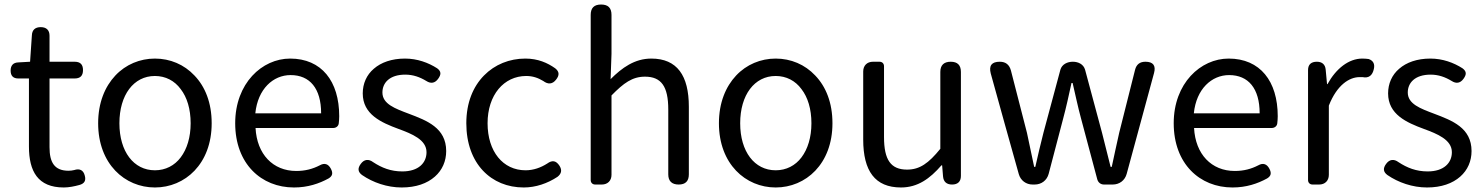

<svg xmlns="http://www.w3.org/2000/svg" viewBox="-20 -816 6564 849"><path d="M199 -317V-469H273H310C335 -469 347 -481 347 -506C347 -531 335 -543 310 -543H199V-658C199 -683 185 -696 160 -696C136 -696 122 -684 121 -660L113 -543L60 -540C38 -539 27 -526 27 -504C27 -481 38 -469 61 -469H108V-168C108 -59 147 13 262 13C285 13 309 8 331 2C353 -4 361 -17 355 -39C349 -64 332 -72 308 -64C300 -62 291 -61 283 -61C220 -61 199 -99 199 -165Z M490 -482C444 -433 414 -362 414 -271C414 -91 532 13 665 13C798 13 916 -91 916 -271C916 -362 887 -433 840 -482C794 -531 732 -557 665 -557C599 -557 536 -531 490 -482ZM779 -120C752 -84 712 -63 665 -63C571 -63 508 -146 508 -271C508 -396 571 -480 665 -480C712 -480 752 -459 779 -422C807 -386 823 -334 823 -271C823 -209 807 -157 779 -120Z M1384 -250H1453C1467 -250 1477 -259 1478 -271C1479 -280 1480 -291 1480 -302C1480 -457 1402 -557 1263 -557C1139 -557 1020 -448 1020 -271C1020 -92 1135 13 1280 13C1341 13 1391 -4 1433 -27C1451 -38 1453 -51 1443 -70C1432 -91 1415 -97 1394 -85C1363 -69 1330 -60 1290 -60C1187 -60 1116 -134 1110 -250H1293ZM1327 -315H1254H1109C1120 -423 1188 -484 1265 -484C1350 -484 1400 -425 1400 -315Z M1633 -512C1601 -485 1584 -446 1584 -403C1584 -310 1666 -274 1742 -246C1802 -224 1866 -198 1866 -143C1866 -96 1831 -58 1759 -58C1708 -58 1668 -74 1630 -99C1610 -114 1590 -112 1575 -91C1561 -72 1562 -56 1581 -42C1629 -9 1692 13 1756 13C1820 13 1869 -5 1903 -35C1936 -64 1953 -104 1953 -148C1953 -251 1867 -283 1788 -313C1727 -336 1671 -356 1671 -407C1671 -450 1703 -486 1772 -486C1807 -486 1837 -475 1865 -458C1885 -445 1903 -448 1917 -467C1931 -486 1932 -500 1913 -514C1874 -539 1825 -557 1771 -557C1712 -557 1665 -540 1633 -512Z M2115 -62C2161 -13 2224 13 2296 13C2349 13 2401 -5 2445 -34C2463 -48 2466 -64 2454 -83C2439 -106 2422 -109 2400 -93C2372 -75 2339 -63 2304 -63C2204 -63 2136 -146 2136 -271C2136 -396 2208 -480 2307 -480C2335 -480 2359 -472 2382 -458C2403 -442 2423 -443 2439 -464C2454 -483 2454 -499 2435 -514C2401 -538 2359 -557 2303 -557C2233 -557 2168 -531 2120 -482C2072 -433 2042 -362 2042 -271C2042 -181 2070 -110 2115 -62Z M2592 -398V-20C2592 -8 2600 0 2612 0H2638H2641C2667 0 2684 -17 2684 -43V-394C2738 -449 2776 -477 2832 -477C2904 -477 2935 -434 2935 -332V-45C2935 -15 2951 0 2981 0C3011 0 3026 -15 3026 -45V-344C3026 -482 2974 -557 2860 -557C2786 -557 2730 -516 2680 -466L2684 -578V-750C2684 -781 2669 -796 2638 -796C2607 -796 2592 -781 2592 -750Z M3235 -482C3189 -433 3159 -362 3159 -271C3159 -91 3277 13 3410 13C3543 13 3661 -91 3661 -271C3661 -362 3632 -433 3585 -482C3539 -531 3477 -557 3410 -557C3344 -557 3281 -531 3235 -482ZM3524 -120C3497 -84 3457 -63 3410 -63C3316 -63 3253 -146 3253 -271C3253 -396 3316 -480 3410 -480C3457 -480 3497 -459 3524 -422C3552 -386 3568 -334 3568 -271C3568 -209 3552 -157 3524 -120Z M4229 -271V-498C4229 -528 4214 -543 4184 -543C4154 -543 4138 -528 4138 -498V-158C4086 -94 4047 -66 3991 -66C3919 -66 3889 -109 3889 -210V-523C3889 -535 3881 -543 3869 -543H3843H3840C3814 -543 3797 -526 3797 -500V-199C3797 -60 3849 13 3964 13C4038 13 4092 -26 4143 -85H4146L4150 -36C4152 -12 4166 0 4190 0C4215 0 4229 -13 4229 -38Z M4422 -271 4485 -46C4493 -18 4517 0 4546 0H4555C4585 0 4609 -18 4617 -47L4681 -291C4695 -343 4706 -394 4718 -449H4723C4736 -394 4746 -344 4760 -293L4832 -23C4836 -9 4847 0 4862 0H4893H4900C4930 0 4954 -18 4962 -47L5083 -493C5092 -526 5079 -543 5045 -543C5020 -543 5005 -531 4999 -507L4929 -229C4917 -177 4907 -128 4896 -78H4891C4878 -128 4866 -177 4853 -229L4778 -508C4771 -532 4748 -543 4724 -543C4700 -543 4676 -532 4669 -508L4594 -229C4581 -177 4569 -128 4558 -78H4553C4542 -128 4532 -177 4521 -229L4450 -505C4443 -530 4427 -543 4401 -543C4365 -543 4352 -526 4361 -491Z M5534 -250H5603C5617 -250 5627 -259 5628 -271C5629 -280 5630 -291 5630 -302C5630 -457 5552 -557 5413 -557C5289 -557 5170 -448 5170 -271C5170 -92 5285 13 5430 13C5491 13 5541 -4 5583 -27C5601 -38 5603 -51 5593 -70C5582 -91 5565 -97 5544 -85C5513 -69 5480 -60 5440 -60C5337 -60 5266 -134 5260 -250H5443ZM5477 -315H5404H5259C5270 -423 5338 -484 5415 -484C5500 -484 5550 -425 5550 -315Z M5764 -271V-20C5764 -8 5772 0 5784 0H5810H5813C5839 0 5856 -17 5856 -43V-349C5892 -441 5947 -475 5992 -475C5997 -475 6001 -475 6005 -475C6033 -469 6049 -483 6055 -511C6060 -532 6053 -548 6032 -555C6024 -556 6015 -557 6004 -557C5944 -557 5888 -513 5850 -444H5848L5842 -508C5840 -531 5826 -543 5803 -543C5778 -543 5764 -531 5764 -506Z M6167 -512C6135 -485 6118 -446 6118 -403C6118 -310 6200 -274 6276 -246C6336 -224 6400 -198 6400 -143C6400 -96 6365 -58 6293 -58C6242 -58 6202 -74 6164 -99C6144 -114 6124 -112 6109 -91C6095 -72 6096 -56 6115 -42C6163 -9 6226 13 6290 13C6354 13 6403 -5 6437 -35C6470 -64 6487 -104 6487 -148C6487 -251 6401 -283 6322 -313C6261 -336 6205 -356 6205 -407C6205 -450 6237 -486 6306 -486C6341 -486 6371 -475 6399 -458C6419 -445 6437 -448 6451 -467C6465 -486 6466 -500 6447 -514C6408 -539 6359 -557 6305 -557C6246 -557 6199 -540 6167 -512Z"/></svg>

Font: GenSenRounded2 TW R
Style: Regular
Weight: 400
Version: Version 2.100;PS 2.1;hotconv 16.6.51;makeotf.lib2.5.65220 DE